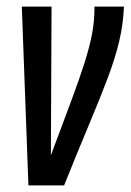

<svg xmlns="http://www.w3.org/2000/svg" viewBox="-20 -559 395 581"><path d="M174 2H66L46 -539H136L134 -89Q171 -188 196 -255Q221 -322 236 -369.5Q251 -417 258.5 -456Q266 -495 266 -539H355Q353 -487 341 -435.5Q329 -384 306 -323Q283 -262 250 -183.5Q217 -105 174 2Z"/></svg>

Font: Georama Condensed Medium
Style: Italic
Weight: 500
Width: 3
Italic angle: -9°
Designer: Jean-Baptiste Levee
Foundry: Production Type
Version: Version 1.000